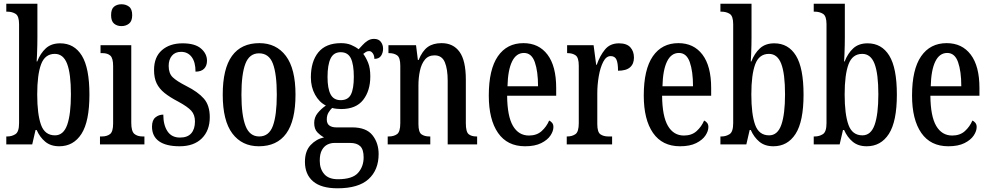

<svg xmlns="http://www.w3.org/2000/svg" viewBox="-20 -780 5346 1037"><path d="M300 10Q254 10 224.5 -14.5Q195 -39 178 -78H172L154 0H14V-43H20Q44 -43 63.5 -55.5Q83 -68 83 -115V-649Q83 -693 64.5 -705Q46 -717 19 -717H14V-760H182V-578Q182 -560 181.5 -535.5Q181 -511 180 -487Q179 -463 178 -448H181Q198 -492 227.5 -519Q257 -546 305 -546Q381 -546 422 -479.5Q463 -413 463 -269Q463 -124 420 -57Q377 10 300 10ZM277 -49Q323 -49 343 -106Q363 -163 363 -271Q363 -382 342.5 -435.5Q322 -489 276 -489Q223 -489 202 -433Q181 -377 181 -270Q181 -163 201.5 -106Q222 -49 277 -49Z M636 -639Q612 -639 596 -652.5Q580 -666 580 -698Q580 -731 596 -744Q612 -757 636 -757Q660 -757 677 -744Q694 -731 694 -698Q694 -666 677 -652.5Q660 -639 636 -639ZM520 0V-43H530Q558 -43 574.5 -56Q591 -69 591 -113V-423Q591 -466 576 -479.5Q561 -493 534 -493H523V-536H689V-117Q689 -71 705.5 -57Q722 -43 750 -43H760V0Z M950 10Q877 10 839 -17Q801 -44 801 -96Q801 -131 819.5 -146Q838 -161 862 -161Q862 -105 884.5 -71Q907 -37 952 -37Q993 -37 1013 -60Q1033 -83 1033 -124Q1033 -160 1013 -182Q993 -204 943 -231Q897 -255 868.5 -278Q840 -301 826 -330Q812 -359 812 -402Q812 -472 854.5 -509Q897 -546 966 -546Q1033 -546 1065.5 -518Q1098 -490 1098 -452Q1098 -425 1082.5 -409Q1067 -393 1036 -393Q1036 -445 1015 -472.5Q994 -500 958 -500Q926 -500 908.5 -479Q891 -458 891 -424Q891 -384 912.5 -363Q934 -342 987 -315Q1049 -284 1081 -247.5Q1113 -211 1113 -147Q1113 -75 1070 -32.5Q1027 10 950 10Z M1378 10Q1287 10 1235 -59Q1183 -128 1183 -269Q1183 -409 1233 -478Q1283 -547 1381 -547Q1472 -547 1524 -478Q1576 -409 1576 -269Q1576 -128 1526 -59Q1476 10 1378 10ZM1380 -43Q1433 -43 1454 -100.5Q1475 -158 1475 -269Q1475 -380 1454 -436Q1433 -492 1379 -492Q1327 -492 1305.5 -436Q1284 -380 1284 -269Q1284 -158 1306 -100.5Q1328 -43 1380 -43Z M1803 237Q1715 237 1671 199.5Q1627 162 1627 94Q1627 36 1657.5 3.5Q1688 -29 1730 -38Q1711 -48 1694 -65.5Q1677 -83 1677 -116Q1677 -146 1695.5 -169Q1714 -192 1740 -210Q1704 -228 1681.5 -269Q1659 -310 1659 -362Q1659 -448 1699.5 -497.5Q1740 -547 1822 -547Q1853 -547 1876 -537.5Q1899 -528 1917 -514Q1926 -523 1938 -536.5Q1950 -550 1965.5 -560Q1981 -570 2000 -570Q2025 -570 2037 -554Q2049 -538 2049 -517Q2049 -495 2038 -478.5Q2027 -462 2002 -462Q2002 -480 1993.5 -492Q1985 -504 1974 -504Q1964 -504 1956.5 -499.5Q1949 -495 1942 -489Q1957 -469 1968.5 -440.5Q1980 -412 1980 -367Q1980 -290 1941.5 -240.5Q1903 -191 1822 -191Q1813 -191 1798 -192.5Q1783 -194 1774 -197Q1764 -188 1754.5 -172.5Q1745 -157 1745 -135Q1745 -112 1759 -102Q1773 -92 1796 -92H1882Q1958 -92 1991.5 -50Q2025 -8 2025 52Q2025 138 1970.5 187.5Q1916 237 1803 237ZM1820 -239Q1860 -239 1875.5 -270Q1891 -301 1891 -365Q1891 -432 1875 -465Q1859 -498 1820 -498Q1782 -498 1765.5 -464Q1749 -430 1749 -364Q1749 -302 1765.5 -270.5Q1782 -239 1820 -239ZM1805 188Q1883 188 1913.5 154Q1944 120 1944 70Q1944 27 1925.5 9.5Q1907 -8 1871 -8H1786Q1767 -8 1749 0.5Q1731 9 1719 30Q1707 51 1707 88Q1707 132 1731 160Q1755 188 1805 188Z M2074 0V-43H2080Q2107 -43 2124.5 -55.5Q2142 -68 2142 -115V-425Q2142 -469 2125 -481Q2108 -493 2082 -493H2078V-536H2227L2237 -456H2241Q2261 -505 2290 -526Q2319 -547 2365 -547Q2428 -547 2462 -500Q2496 -453 2496 -350V-115Q2496 -68 2511 -55.5Q2526 -43 2553 -43H2557V0H2398V-344Q2398 -407 2382.5 -444Q2367 -481 2327 -481Q2294 -481 2275 -458Q2256 -435 2248 -397.5Q2240 -360 2240 -319V-110Q2240 -66 2256.5 -54.5Q2273 -43 2299 -43H2304V0Z M2816 10Q2720 10 2670 -62Q2620 -134 2620 -264Q2620 -405 2669 -476Q2718 -547 2807 -547Q2890 -547 2937 -485Q2984 -423 2984 -305V-263H2719Q2720 -152 2750.5 -100Q2781 -48 2837 -48Q2879 -48 2905.5 -72Q2932 -96 2946 -129Q2955 -125 2962 -116.5Q2969 -108 2969 -94Q2969 -72 2953 -48Q2937 -24 2903 -7Q2869 10 2816 10ZM2886 -314Q2886 -395 2868.5 -444.5Q2851 -494 2810 -494Q2768 -494 2745.5 -447.5Q2723 -401 2721 -314Z M3041 0V-43H3044Q3070 -43 3088 -55.5Q3106 -68 3106 -115V-425Q3106 -469 3089 -481Q3072 -493 3046 -493H3043V-536H3186L3200 -430H3203Q3220 -479 3247.5 -512.5Q3275 -546 3323 -546Q3365 -546 3384.5 -524.5Q3404 -503 3404 -469Q3404 -435 3383 -416.5Q3362 -398 3318 -398Q3318 -439 3309.5 -458Q3301 -477 3278 -477Q3254 -477 3238 -446Q3222 -415 3214 -368.5Q3206 -322 3206 -276V-110Q3206 -66 3223 -54.5Q3240 -43 3265 -43H3286V0Z M3653 10Q3557 10 3507 -62Q3457 -134 3457 -264Q3457 -405 3506 -476Q3555 -547 3644 -547Q3727 -547 3774 -485Q3821 -423 3821 -305V-263H3556Q3557 -152 3587.5 -100Q3618 -48 3674 -48Q3716 -48 3742.5 -72Q3769 -96 3783 -129Q3792 -125 3799 -116.5Q3806 -108 3806 -94Q3806 -72 3790 -48Q3774 -24 3740 -7Q3706 10 3653 10ZM3723 -314Q3723 -395 3705.5 -444.5Q3688 -494 3647 -494Q3605 -494 3582.5 -447.5Q3560 -401 3558 -314Z M4157 10Q4111 10 4081.5 -14.5Q4052 -39 4035 -78H4029L4011 0H3871V-43H3877Q3901 -43 3920.5 -55.5Q3940 -68 3940 -115V-649Q3940 -693 3921.5 -705Q3903 -717 3876 -717H3871V-760H4039V-578Q4039 -560 4038.5 -535.5Q4038 -511 4037 -487Q4036 -463 4035 -448H4038Q4055 -492 4084.5 -519Q4114 -546 4162 -546Q4238 -546 4279 -479.5Q4320 -413 4320 -269Q4320 -124 4277 -57Q4234 10 4157 10ZM4134 -49Q4180 -49 4200 -106Q4220 -163 4220 -271Q4220 -382 4199.5 -435.5Q4179 -489 4133 -489Q4080 -489 4059 -433Q4038 -377 4038 -270Q4038 -163 4058.5 -106Q4079 -49 4134 -49Z M4661 10Q4615 10 4585.5 -14.5Q4556 -39 4539 -78H4533L4515 0H4375V-43H4381Q4405 -43 4424.5 -55.5Q4444 -68 4444 -115V-649Q4444 -693 4425.5 -705Q4407 -717 4380 -717H4375V-760H4543V-578Q4543 -560 4542.5 -535.5Q4542 -511 4541 -487Q4540 -463 4539 -448H4542Q4559 -492 4588.5 -519Q4618 -546 4666 -546Q4742 -546 4783 -479.5Q4824 -413 4824 -269Q4824 -124 4781 -57Q4738 10 4661 10ZM4638 -49Q4684 -49 4704 -106Q4724 -163 4724 -271Q4724 -382 4703.5 -435.5Q4683 -489 4637 -489Q4584 -489 4563 -433Q4542 -377 4542 -270Q4542 -163 4562.5 -106Q4583 -49 4638 -49Z M5102 10Q5006 10 4956 -62Q4906 -134 4906 -264Q4906 -405 4955 -476Q5004 -547 5093 -547Q5176 -547 5223 -485Q5270 -423 5270 -305V-263H5005Q5006 -152 5036.5 -100Q5067 -48 5123 -48Q5165 -48 5191.5 -72Q5218 -96 5232 -129Q5241 -125 5248 -116.5Q5255 -108 5255 -94Q5255 -72 5239 -48Q5223 -24 5189 -7Q5155 10 5102 10ZM5172 -314Q5172 -395 5154.5 -444.5Q5137 -494 5096 -494Q5054 -494 5031.5 -447.5Q5009 -401 5007 -314Z"/></svg>

Font: Noto Serif Tamil ExtraCondensed Medium
Style: Regular
Weight: 500
Width: 2
Designer: Indian Type Foundry, Tom Grace, and the Monotype Design Team
Foundry: Monotype Imaging Inc.
Version: Version 2.004; ttfautohint (v1.8.4.7-5d5b)